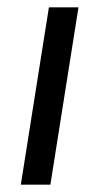

<svg xmlns="http://www.w3.org/2000/svg" viewBox="-20 -506 272 526"><path d="M37 0 114 -486H195L118 0Z"/></svg>

Font: Nunito Sans
Style: Italic
Weight: 400
Italic angle: -9°
Designer: Vernon Adams
Foundry: Vernon Adams
Version: Version 3.006; ttfautohint (v1.8.3)